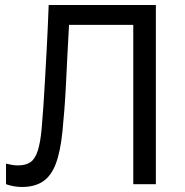

<svg xmlns="http://www.w3.org/2000/svg" viewBox="-20 -734 738 765"><path d="M67 11Q51 11 34.5 8Q18 5 4 0V-82Q17 -79 28 -77Q39 -75 52 -75Q83 -75 101.5 -88Q120 -101 130.5 -133.5Q141 -166 146 -222Q150 -268 153 -312.5Q156 -357 159 -410.5Q162 -464 166 -537Q170 -610 174 -714H601V0H511V-635H255Q251 -563 248 -503Q245 -443 242.5 -392Q240 -341 236.5 -297Q233 -253 229 -212Q221 -131 202.5 -82Q184 -33 151 -11Q118 11 67 11Z"/></svg>

Font: Noto Sans Ambassadori
Style: Regular
Weight: 400
Designer: Monotype Design Team
Foundry: Monotype Imaging Inc.
Version: Version 2.013